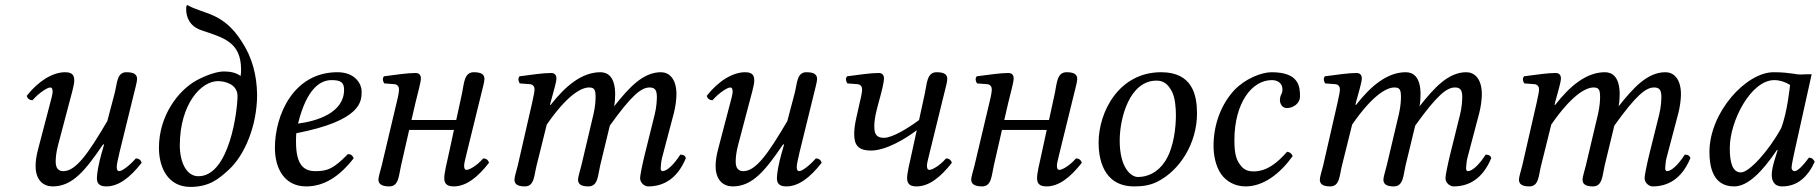

<svg xmlns="http://www.w3.org/2000/svg" viewBox="-20 -723 7156 755"><path d="M506 -352C510 -370 519 -400 519 -412C519 -429 509 -439 477 -439C439 -439 441 -395 431 -357L402 -247C328 -121 279 -50 229 -50C211 -50 199 -60 199 -87C199 -103 201 -124 208 -151L251 -314C259 -346 272 -387 272 -406C272 -425 266 -439 236 -439C188 -439 131 -405 85 -346C88 -337 94 -329 108 -329C134 -359 167 -379 177 -379C184 -379 187 -374 187 -362C187 -353 181 -331 174 -305L130 -137C123 -111 120 -89 120 -70C120 -13 152 10 187 10C265 10 315 -52 386 -156L389 -154L378 -115C369 -83 361 -42 361 -23C361 -4 368 10 398 10C446 10 491 -24 537 -83C534 -92 528 -100 514 -100C488 -70 459 -50 449 -50C442 -50 439 -55 439 -67C439 -76 444 -98 450 -124Z M860 -442C839 -442 799 -432 753 -407C680 -367 605 -267 605 -142C605 -63 641 12 729 12C803 12 841 -20 879 -55C941 -111 991 -227 991 -351C990 -426 972 -497 931 -559C857 -676 782 -666 717 -703H716C714 -703 712 -697 712 -688C712 -656 725 -620 772 -604C856 -575 928 -560 928 -449C928 -441 928 -433 926 -424C908 -438 884 -442 860 -442ZM914 -345C914 -291 883 -30 760 -30C713 -30 687 -85 687 -153C688 -313 770 -404 837 -404C865 -404 914 -392 914 -345Z M1145 -199C1402 -249 1402 -325 1402 -363C1402 -364 1402 -364 1402 -365C1402 -390 1379 -439 1307 -439C1133 -439 1061 -269 1061 -142C1061 -57 1101 10 1184 10C1251 10 1312 -25 1371 -101C1366 -112 1360 -117 1348 -117C1291 -59 1268 -50 1220 -50C1175 -50 1144 -74 1144 -165C1144 -170 1144 -191 1145 -199ZM1333 -370C1333 -280 1228 -247 1152 -237C1187 -379 1242 -408 1284 -408C1320 -408 1333 -399 1333 -370Z M1481 -72C1476 -52 1468 -27 1468 -17C1468 -1 1479 10 1511 10C1549 10 1548 -34 1557 -72L1589 -212H1765L1744 -115C1737 -84 1727 -42 1727 -23C1727 -4 1734 10 1764 10C1812 10 1857 -24 1903 -83C1900 -92 1894 -100 1880 -100C1854 -70 1825 -55 1815 -55C1808 -55 1805 -60 1805 -72C1805 -81 1810 -98 1816 -124L1872 -352C1876 -370 1885 -400 1885 -412C1885 -429 1875 -439 1843 -439C1805 -439 1805 -395 1797 -357L1774 -251H1598L1614 -320C1623 -359 1635 -398 1635 -415C1635 -429 1627 -436 1614 -436C1582 -436 1537 -429 1490 -423C1483 -415 1485 -404 1491 -395L1531 -392C1543 -391 1549 -382 1549 -372C1549 -363 1547 -349 1540 -321Z M2073 -321 2016 -72C2011 -52 2003 -27 2003 -17C2003 -1 2012 10 2044 10C2082 10 2080 -34 2090 -72L2130 -233C2208 -346 2264 -379 2296 -379C2316 -379 2322 -372 2322 -342C2322 -330 2321 -306 2314 -275L2266 -72C2261 -52 2253 -27 2253 -17C2253 -1 2262 10 2294 10C2332 10 2331 -34 2340 -72L2378 -229C2463 -348 2502 -379 2534 -379C2553 -379 2563 -372 2563 -342C2563 -331 2562 -302 2554 -271L2515 -114C2505 -73 2497 -32 2497 -23C2497 -3 2515 10 2529 10C2588 10 2643 -19 2677 -101C2675 -110 2668 -115 2655 -115C2631 -77 2603 -50 2585 -50C2580 -50 2578 -56 2578 -61C2578 -65 2580 -90 2583 -101L2630 -279C2636 -302 2640 -333 2640 -352C2640 -415 2610 -439 2579 -439C2508 -439 2453 -378 2395 -305C2398 -321 2399 -339 2399 -352C2399 -422 2369 -439 2341 -439C2269 -439 2204 -386 2145 -310L2143 -311L2145 -320C2155 -359 2168 -398 2168 -415C2168 -429 2160 -436 2147 -436C2115 -436 2070 -429 2023 -423C2016 -415 2018 -404 2024 -395L2064 -392C2076 -391 2082 -382 2082 -372C2082 -363 2079 -349 2073 -321Z M3180 -352C3184 -370 3193 -400 3193 -412C3193 -429 3183 -439 3151 -439C3113 -439 3115 -395 3105 -357L3076 -247C3002 -121 2953 -50 2903 -50C2885 -50 2873 -60 2873 -87C2873 -103 2875 -124 2882 -151L2925 -314C2933 -346 2946 -387 2946 -406C2946 -425 2940 -439 2910 -439C2862 -439 2805 -405 2759 -346C2762 -337 2768 -329 2782 -329C2808 -359 2841 -379 2851 -379C2858 -379 2861 -374 2861 -362C2861 -353 2855 -331 2848 -305L2804 -137C2797 -111 2794 -89 2794 -70C2794 -13 2826 10 2861 10C2939 10 2989 -52 3060 -156L3063 -154L3052 -115C3043 -83 3035 -42 3035 -23C3035 -4 3042 10 3072 10C3120 10 3165 -24 3211 -83C3208 -92 3202 -100 3188 -100C3162 -70 3133 -50 3123 -50C3116 -50 3113 -55 3113 -67C3113 -76 3118 -98 3124 -124Z M3435 -320C3446 -359 3456 -398 3456 -415C3456 -429 3448 -436 3435 -436C3403 -436 3358 -429 3311 -423C3304 -415 3306 -404 3312 -395L3352 -392C3364 -391 3370 -382 3370 -372C3370 -363 3368 -349 3361 -321L3346 -254C3341 -230 3339 -213 3339 -195C3339 -156 3352 -131 3405 -131C3463 -131 3539 -176 3585 -211L3564 -115C3557 -84 3547 -42 3547 -23C3547 -4 3554 10 3584 10C3632 10 3677 -24 3723 -83C3720 -92 3714 -100 3700 -100C3674 -70 3645 -55 3635 -55C3628 -55 3625 -60 3625 -72C3625 -81 3630 -98 3636 -124L3692 -352C3696 -370 3705 -400 3705 -412C3705 -429 3695 -439 3663 -439C3625 -439 3625 -395 3617 -357L3594 -251C3553 -220 3489 -181 3456 -181C3423 -181 3418 -200 3418 -227C3418 -244 3421 -266 3428 -293Z M3812 -72C3807 -52 3799 -27 3799 -17C3799 -1 3810 10 3842 10C3880 10 3879 -34 3888 -72L3920 -212H4096L4075 -115C4068 -84 4058 -42 4058 -23C4058 -4 4065 10 4095 10C4143 10 4188 -24 4234 -83C4231 -92 4225 -100 4211 -100C4185 -70 4156 -55 4146 -55C4139 -55 4136 -60 4136 -72C4136 -81 4141 -98 4147 -124L4203 -352C4207 -370 4216 -400 4216 -412C4216 -429 4206 -439 4174 -439C4136 -439 4136 -395 4128 -357L4105 -251H3929L3945 -320C3954 -359 3966 -398 3966 -415C3966 -429 3958 -436 3945 -436C3913 -436 3868 -429 3821 -423C3814 -415 3816 -404 3822 -395L3862 -392C3874 -391 3880 -382 3880 -372C3880 -363 3878 -349 3871 -321Z M4300 -162C4300 -109 4313 10 4440 10C4472 10 4503 6 4532 -9C4619 -53 4687 -159 4687 -277C4687 -349 4669 -439 4546 -439C4379 -439 4300 -282 4300 -162ZM4383 -170C4383 -260 4422 -406 4528 -406C4558 -406 4574 -390 4589 -362C4601 -337 4604 -300 4604 -270C4604 -230 4598 -144 4561 -88C4533 -45 4493 -27 4455 -27C4426 -27 4383 -65 4383 -170Z M4878 10C4950 10 5015 -42 5063 -109C5060 -119 5050 -126 5041 -126C5002 -82 4962 -49 4909 -49C4892 -49 4873 -53 4859 -72C4844 -91 4834 -111 4834 -171C4834 -320 4904 -408 4981 -408C4995 -408 5023 -403 5023 -370C5023 -364 5021 -356 5018 -351C5015 -347 5013 -336 5013 -330C5013 -314 5023 -298 5040 -298C5067 -298 5092 -318 5092 -343C5092 -382 5089 -439 4980 -439C4940 -439 4876 -413 4834 -369C4785 -316 4752 -239 4752 -149C4752 -116 4759 -71 4782 -38C4803 -9 4837 10 4878 10Z M5240 -321 5183 -72C5178 -52 5170 -27 5170 -17C5170 -1 5179 10 5211 10C5249 10 5247 -34 5257 -72L5297 -233C5375 -346 5431 -379 5463 -379C5483 -379 5489 -372 5489 -342C5489 -330 5488 -306 5481 -275L5433 -72C5428 -52 5420 -27 5420 -17C5420 -1 5429 10 5461 10C5499 10 5498 -34 5507 -72L5545 -229C5630 -348 5669 -379 5701 -379C5720 -379 5730 -372 5730 -342C5730 -331 5729 -302 5721 -271L5682 -114C5672 -73 5664 -32 5664 -23C5664 -3 5682 10 5696 10C5755 10 5810 -19 5844 -101C5842 -110 5835 -115 5822 -115C5798 -77 5770 -50 5752 -50C5747 -50 5745 -56 5745 -61C5745 -65 5747 -90 5750 -101L5797 -279C5803 -302 5807 -333 5807 -352C5807 -415 5777 -439 5746 -439C5675 -439 5620 -378 5562 -305C5565 -321 5566 -339 5566 -352C5566 -422 5536 -439 5508 -439C5436 -439 5371 -386 5312 -310L5310 -311L5312 -320C5322 -359 5335 -398 5335 -415C5335 -429 5327 -436 5314 -436C5282 -436 5237 -429 5190 -423C5183 -415 5185 -404 5191 -395L5231 -392C5243 -391 5249 -382 5249 -372C5249 -363 5246 -349 5240 -321Z M6023 -321 5966 -72C5961 -52 5953 -27 5953 -17C5953 -1 5962 10 5994 10C6032 10 6030 -34 6040 -72L6080 -233C6158 -346 6214 -379 6246 -379C6266 -379 6272 -372 6272 -342C6272 -330 6271 -306 6264 -275L6216 -72C6211 -52 6203 -27 6203 -17C6203 -1 6212 10 6244 10C6282 10 6281 -34 6290 -72L6328 -229C6413 -348 6452 -379 6484 -379C6503 -379 6513 -372 6513 -342C6513 -331 6512 -302 6504 -271L6465 -114C6455 -73 6447 -32 6447 -23C6447 -3 6465 10 6479 10C6538 10 6593 -19 6627 -101C6625 -110 6618 -115 6605 -115C6581 -77 6553 -50 6535 -50C6530 -50 6528 -56 6528 -61C6528 -65 6530 -90 6533 -101L6580 -279C6586 -302 6590 -333 6590 -352C6590 -415 6560 -439 6529 -439C6458 -439 6403 -378 6345 -305C6348 -321 6349 -339 6349 -352C6349 -422 6319 -439 6291 -439C6219 -439 6154 -386 6095 -310L6093 -311L6095 -320C6105 -359 6118 -398 6118 -415C6118 -429 6110 -436 6097 -436C6065 -436 6020 -429 5973 -423C5966 -415 5968 -404 5974 -395L6014 -392C6026 -391 6032 -382 6032 -372C6032 -363 6029 -349 6023 -321Z M7034 -433C7007 -436 6994 -439 6954 -439C6847 -439 6702 -282 6702 -125C6702 -69 6715 10 6799 10C6852 10 6908 -45 6968 -134L6970 -132L6957 -90C6950 -67 6947 -47 6947 -35C6947 -16 6954 10 6988 10C7050 10 7090 -30 7116 -87C7111 -96 7106 -103 7093 -103C7066 -66 7047 -50 7037 -50C7034 -50 7025 -52 7025 -64C7025 -73 7031 -101 7035 -120L7104 -431C7097 -431 7091 -431 7084 -431C7066 -430 7049 -429 7034 -433ZM6984 -219C6935 -129 6858 -45 6826 -45C6792 -45 6782 -85 6782 -141C6782 -247 6865 -408 6957 -408C6978 -408 7000 -401 7019 -389C7019 -389 7009 -283 6984 -219Z"/></svg>

Font: Libertinus Serif
Style: Italic
Weight: 400
Italic angle: -12°
Designer: Philipp H. Poll, Khaled Hosny
Foundry: Caleb Maclennan
Version: Version 7.050;RELEASE